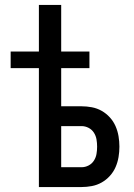

<svg xmlns="http://www.w3.org/2000/svg" viewBox="-20 -755 540 775"><path d="M137 0V-480H23V-547H137V-735H227V-547H341V-480H227V-326H309Q330 -326 351 -322Q372 -318 390.5 -307.5Q409 -297 423.5 -281Q438 -265 446.5 -245.5Q455 -226 458.5 -205Q462 -184 462 -163Q462 -142 458.5 -121Q455 -100 446.5 -80.5Q438 -61 423.5 -45Q409 -29 390.5 -18.5Q372 -8 351 -4Q330 0 309 0ZM309 -80Q324 -80 337.5 -87Q351 -94 359 -106.5Q367 -119 369.5 -133.5Q372 -148 372 -163Q372 -178 369.5 -192.5Q367 -207 359 -219.5Q351 -232 337.5 -239Q324 -246 309 -246H227V-80Z"/></svg>

Font: Iosevka SS10 Medium
Style: Regular
Weight: 500
Monospace: yes
Designer: Belleve Invis
Foundry: Belleve Invis
Version: Version 28.0.6; ttfautohint (v1.8.4)